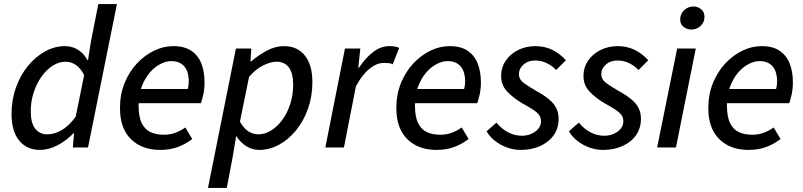

<svg xmlns="http://www.w3.org/2000/svg" viewBox="-20 -729 3970 949"><path d="M177 12Q113 12 75 -34Q37 -80 37 -166Q37 -236 59 -297Q81 -358 118.5 -403.5Q156 -449 203 -475Q250 -501 300 -501Q338 -501 367 -482Q396 -463 412 -432H415L430 -527L466 -709H558L415 0H340L346 -70H343Q308 -34 264.5 -11Q221 12 177 12ZM213 -65Q249 -65 284.5 -85.5Q320 -106 354 -152L396 -358Q377 -394 353.5 -409Q330 -424 305 -424Q271 -424 240 -404Q209 -384 185 -350Q161 -316 146.5 -272Q132 -228 132 -179Q132 -121 154 -93Q176 -65 213 -65Z M772 12Q681 12 627 -41.5Q573 -95 573 -194Q573 -263 596 -319Q619 -375 657 -415.5Q695 -456 741.5 -478.5Q788 -501 836 -501Q893 -501 927 -477Q961 -453 976 -413Q991 -373 991 -322Q991 -301 988.5 -282.5Q986 -264 981.5 -248Q977 -232 973 -219H641L649 -289H908Q911 -301 912 -309Q913 -317 913 -328Q913 -354 905 -376.5Q897 -399 877.5 -413Q858 -427 826 -427Q801 -427 772.5 -412.5Q744 -398 720 -370Q696 -342 680.5 -301Q665 -260 665 -209Q665 -151 681 -119.5Q697 -88 725 -75.5Q753 -63 790 -63Q821 -63 847.5 -73Q874 -83 896 -99L930 -42Q900 -18 860.5 -3Q821 12 772 12Z M1008 200 1146 -489H1222L1218 -426H1222Q1258 -457 1299.5 -479Q1341 -501 1384 -501Q1449 -501 1486.5 -455Q1524 -409 1524 -323Q1524 -253 1502.5 -192Q1481 -131 1443.5 -85Q1406 -39 1359 -13.5Q1312 12 1261 12Q1226 12 1196.5 -7Q1167 -26 1149 -55H1147L1130 47L1101 200ZM1257 -65Q1290 -65 1321 -84.5Q1352 -104 1376.5 -138Q1401 -172 1415 -216.5Q1429 -261 1429 -310Q1429 -368 1407.5 -396Q1386 -424 1348 -424Q1317 -424 1279.5 -405Q1242 -386 1211 -349L1166 -128Q1185 -94 1208 -79.5Q1231 -65 1257 -65Z M1588 0 1685 -489H1761L1751 -395H1755Q1784 -440 1822.5 -470.5Q1861 -501 1905 -501Q1920 -501 1932 -499Q1944 -497 1953 -492L1921 -411Q1913 -416 1901.5 -417Q1890 -418 1877 -418Q1842 -418 1806 -389Q1770 -360 1739 -302L1680 0Z M2138 12Q2047 12 1993 -41.5Q1939 -95 1939 -194Q1939 -263 1962 -319Q1985 -375 2023 -415.5Q2061 -456 2107.5 -478.5Q2154 -501 2202 -501Q2259 -501 2293 -477Q2327 -453 2342 -413Q2357 -373 2357 -322Q2357 -301 2354.5 -282.5Q2352 -264 2347.5 -248Q2343 -232 2339 -219H2007L2015 -289H2274Q2277 -301 2278 -309Q2279 -317 2279 -328Q2279 -354 2271 -376.5Q2263 -399 2243.5 -413Q2224 -427 2192 -427Q2167 -427 2138.5 -412.5Q2110 -398 2086 -370Q2062 -342 2046.5 -301Q2031 -260 2031 -209Q2031 -151 2047 -119.5Q2063 -88 2091 -75.5Q2119 -63 2156 -63Q2187 -63 2213.5 -73Q2240 -83 2262 -99L2296 -42Q2266 -18 2226.5 -3Q2187 12 2138 12Z M2553 12Q2521 12 2489 1Q2457 -10 2429.5 -30.5Q2402 -51 2385 -80L2434 -123Q2459 -92 2491.5 -75Q2524 -58 2560 -58Q2585 -58 2606.5 -67.5Q2628 -77 2641 -93Q2654 -109 2654 -130Q2654 -147 2645 -160Q2636 -173 2615.5 -186.5Q2595 -200 2559 -220Q2515 -246 2486 -277.5Q2457 -309 2457 -353Q2457 -396 2480 -429.5Q2503 -463 2541.5 -482Q2580 -501 2626 -501Q2673 -501 2711 -482Q2749 -463 2777 -431L2729 -383Q2709 -404 2682.5 -417Q2656 -430 2625 -430Q2590 -430 2567.5 -410Q2545 -390 2545 -363Q2545 -336 2570 -318Q2595 -300 2630 -280Q2668 -259 2692.5 -239Q2717 -219 2729 -195.5Q2741 -172 2741 -142Q2741 -95 2716.5 -60.5Q2692 -26 2649.5 -7Q2607 12 2553 12Z M2960 12Q2928 12 2896 1Q2864 -10 2836.5 -30.5Q2809 -51 2792 -80L2841 -123Q2866 -92 2898.5 -75Q2931 -58 2967 -58Q2992 -58 3013.5 -67.5Q3035 -77 3048 -93Q3061 -109 3061 -130Q3061 -147 3052 -160Q3043 -173 3022.5 -186.5Q3002 -200 2966 -220Q2922 -246 2893 -277.5Q2864 -309 2864 -353Q2864 -396 2887 -429.5Q2910 -463 2948.5 -482Q2987 -501 3033 -501Q3080 -501 3118 -482Q3156 -463 3184 -431L3136 -383Q3116 -404 3089.5 -417Q3063 -430 3032 -430Q2997 -430 2974.5 -410Q2952 -390 2952 -363Q2952 -336 2977 -318Q3002 -300 3037 -280Q3075 -259 3099.5 -239Q3124 -219 3136 -195.5Q3148 -172 3148 -142Q3148 -95 3123.5 -60.5Q3099 -26 3056.5 -7Q3014 12 2960 12Z M3228 0 3327 -489H3419L3321 0ZM3397 -583Q3376 -583 3359 -596Q3342 -609 3342 -633Q3342 -660 3361.5 -678.5Q3381 -697 3407 -697Q3429 -697 3445.5 -683.5Q3462 -670 3462 -646Q3462 -619 3443 -601Q3424 -583 3397 -583Z M3680 12Q3589 12 3535 -41.5Q3481 -95 3481 -194Q3481 -263 3504 -319Q3527 -375 3565 -415.5Q3603 -456 3649.5 -478.5Q3696 -501 3744 -501Q3801 -501 3835 -477Q3869 -453 3884 -413Q3899 -373 3899 -322Q3899 -301 3896.5 -282.5Q3894 -264 3889.5 -248Q3885 -232 3881 -219H3549L3557 -289H3816Q3819 -301 3820 -309Q3821 -317 3821 -328Q3821 -354 3813 -376.5Q3805 -399 3785.5 -413Q3766 -427 3734 -427Q3709 -427 3680.5 -412.5Q3652 -398 3628 -370Q3604 -342 3588.5 -301Q3573 -260 3573 -209Q3573 -151 3589 -119.5Q3605 -88 3633 -75.5Q3661 -63 3698 -63Q3729 -63 3755.5 -73Q3782 -83 3804 -99L3838 -42Q3808 -18 3768.5 -3Q3729 12 3680 12Z"/></svg>

Font: Source Sans 3 Medium
Style: Italic
Weight: 500
Italic angle: -11°
Designer: Paul D. Hunt
Foundry: Adobe
Version: Version 3.052;hotconv 1.1.0;makeotfexe 2.6.0